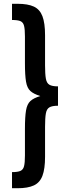

<svg xmlns="http://www.w3.org/2000/svg" viewBox="-20 -890 375 1007"><path d="M43 97.2V12.7Q72.8 12.7 87.2 6.3Q101.6 0 106.2 -18.6Q110.8 -37.1 110.8 -74.2V-213.4Q110.8 -277.3 116.5 -310.8Q122.1 -344.2 139.4 -360.1Q156.7 -376 191.4 -386.2Q156.7 -397 139.4 -412.6Q122.1 -428.2 116.5 -461.7Q110.8 -495.1 110.8 -559.1V-698.7Q110.8 -735.8 106.2 -754.4Q101.6 -772.9 87.2 -779.1Q72.8 -785.2 43 -785.2V-870.1H72.3Q126 -870.1 157.5 -855.5Q189 -840.8 202.6 -804.9Q216.3 -769 216.3 -705.1V-547.4Q216.3 -502 220.5 -478Q224.6 -454.1 239 -445.6Q253.4 -437 284.2 -437V-335.4Q253.4 -335.4 239 -326.9Q224.6 -318.4 220.5 -294.7Q216.3 -271 216.3 -225.1V-67.9Q216.3 -3.9 202.6 32Q189 67.9 157.5 82.5Q126 97.2 72.3 97.2Z"/></svg>

Font: Antonio Medium
Style: Regular
Weight: 500
Designer: Vernon Adams
Foundry: Vernon Adams
Version: Version 1.002